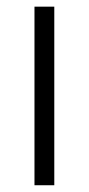

<svg xmlns="http://www.w3.org/2000/svg" viewBox="-20 -548 263 568"><path d="M82 0V-528.3H140.6V0Z"/></svg>

Font: Heebo Light
Style: Regular
Weight: 300
Designer: Oded Ezer
Foundry: Meir Sadan
Version: Version 2.001; ttfautohint (v1.5.14-ce02) -l 8 -r 50 -G 200 